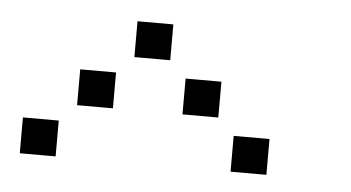

<svg xmlns="http://www.w3.org/2000/svg" viewBox="-32 -731 664 363"><g transform="rotate(5 300.0 -550.0)"><path d="M217 -684Q216 -684 216 -684Q216 -684 216 -683V-617Q216 -616 216 -616Q216 -616 217 -616H283Q284 -616 284 -616Q284 -616 284 -617V-683Q284 -684 284 -684Q284 -684 283 -684ZM117 -584Q116 -584 116 -584Q116 -584 116 -583V-517Q116 -516 116 -516Q116 -516 117 -516H183Q184 -516 184 -516Q184 -516 184 -517V-583Q184 -584 184 -584Q184 -584 183 -584ZM317 -584Q316 -584 316 -584Q316 -584 316 -583V-517Q316 -516 316 -516Q316 -516 317 -516H383Q384 -516 384 -516Q384 -516 384 -517V-583Q384 -584 384 -584Q384 -584 383 -584ZM17 -484Q16 -484 16 -484Q16 -484 16 -483V-417Q16 -416 16 -416Q16 -416 17 -416H83Q84 -416 84 -416Q84 -416 84 -417V-483Q84 -484 84 -484Q84 -484 83 -484ZM417 -484Q416 -484 416 -484Q416 -484 416 -483V-417Q416 -416 416 -416Q416 -416 417 -416H483Q484 -416 484 -416Q484 -416 484 -417V-483Q484 -484 484 -484Q484 -484 483 -484Z"/></g></svg>

Font: Doto SemiBold
Style: Regular
Weight: 600
Monospace: yes
Version: Version 1.000